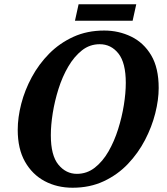

<svg xmlns="http://www.w3.org/2000/svg" viewBox="-20 -868 780 899"><path d="M320 11Q247 11 189 -20Q131 -51 97 -111Q63 -171 63 -260Q63 -318 79.5 -382Q96 -446 129 -507Q162 -568 210.5 -617Q259 -666 323.5 -695.5Q388 -725 468 -725Q536 -725 594.5 -696.5Q653 -668 688 -609Q723 -550 723 -456Q723 -401 707 -337.5Q691 -274 659 -212.5Q627 -151 579 -100.5Q531 -50 466 -19.5Q401 11 320 11ZM340 -54Q387 -54 424 -83Q461 -112 488 -159Q515 -206 533 -263Q551 -320 560 -376.5Q569 -433 569 -480Q569 -574 534.5 -617.5Q500 -661 447 -661Q400 -661 363.5 -632Q327 -603 299.5 -556Q272 -509 254 -452Q236 -395 227 -338.5Q218 -282 218 -235Q218 -140 253.5 -97Q289 -54 340 -54ZM331 -771 348 -848H618L601 -771Z"/></svg>

Font: Noto Serif SemiCondensed
Style: Bold Italic
Weight: 700
Width: 4
Italic angle: -12°
Designer: Monotype Design Team
Foundry: Monotype Imaging Inc.
Version: Version 2.014